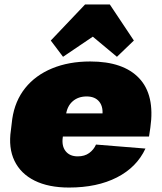

<svg xmlns="http://www.w3.org/2000/svg" viewBox="-20 -829 728 862"><path d="M290 13Q198 13 135.5 -18Q73 -49 45 -107Q17 -165 29 -245L35 -295Q47 -376 93 -433.5Q139 -491 214 -522Q289 -553 385 -553Q534 -553 605 -477.5Q676 -402 655 -256L649 -216H220L234 -320H477L436 -282L439 -306Q445 -348 426 -372Q407 -396 369 -396Q331 -396 306 -374Q281 -352 276 -312L262 -214Q256 -174 274.5 -150.5Q293 -127 329 -127Q360 -127 380.5 -142Q401 -157 411 -180L633 -162Q594 -78 505 -32.5Q416 13 290 13ZM208 -647 362 -809H473L581 -647L505 -574L330 -720H479L263 -574Z"/></svg>

Font: Pathway Extreme SemiCondensed Black
Style: Italic
Weight: 900
Width: 4
Italic angle: -8°
Version: Version 1.001;gftools[0.9.26]